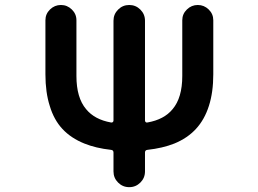

<svg xmlns="http://www.w3.org/2000/svg" viewBox="-20 -775 1040 774"><path d="M437.5 -84V-160.2Q437.5 -169.9 427.7 -170.9Q366.2 -177.7 320.3 -196.3Q266.6 -217.8 231.9 -254.9Q197.3 -292 180.7 -347.7Q163.1 -402.3 163.1 -475.6V-693.4Q163.1 -718.8 181.6 -736.8Q200.2 -754.9 225.6 -754.9Q251 -754.9 269.5 -736.8Q288.1 -718.8 288.1 -693.4V-468.8Q288.1 -380.9 327.1 -335Q361.3 -293 427.7 -281.2Q431.6 -280.3 434.6 -282.7Q437.5 -285.2 437.5 -289.1V-691.4Q437.5 -717.8 456.1 -736.3Q474.6 -754.9 501 -754.9Q527.3 -754.9 545.9 -736.3Q564.5 -717.8 564.5 -691.4V-289.1Q564.5 -285.2 567.4 -282.7Q570.3 -280.3 574.2 -281.2Q641.6 -293 675.8 -335Q714.8 -380.9 714.8 -468.8V-693.4Q714.8 -718.8 733.4 -736.8Q752 -754.9 777.3 -754.9Q802.7 -754.9 821.3 -736.8Q839.8 -718.8 839.8 -693.4V-475.6Q839.8 -403.3 822.3 -348.6Q804.7 -293 770 -255.4Q735.4 -217.8 682.6 -196.3Q635.7 -177.7 574.2 -170.9Q564.5 -169.9 564.5 -160.2V-84Q564.5 -57.6 545.9 -39.1Q527.3 -20.5 501 -20.5Q474.6 -20.5 456.1 -39.1Q437.5 -57.6 437.5 -84Z"/></svg>

Font: Rounded-X Mgen+ 1m medium
Style: Regular
Weight: 500
Designer: [Source Han Sans]
Ryoko NISHIZUKA  (kana & ideographs); Paul D. Hunt (Latin, Greek & Cyrillic); Wenlong ZHANG  (bopomofo
Version: Version 1.059.20150602